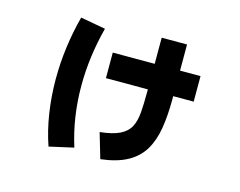

<svg xmlns="http://www.w3.org/2000/svg" viewBox="-94 -756 1187 951"><g transform="rotate(15 500.0 -280.0)"><path d="M487 47 449 -82Q515 -89 551 -107Q587 -125 602.5 -155Q618 -185 621.5 -229.5Q625 -274 625 -333V-348H410V-479H625V-613H755V-479H860V-348H755V-333Q755 -248 744 -182Q733 -116 704.5 -68.5Q676 -21 623.5 8Q571 37 487 47ZM348 25 223 53Q197 -22 184 -107.5Q171 -193 171 -280Q171 -363 182 -445Q193 -527 214 -606L342 -583Q322 -506 312 -431Q302 -356 302 -280Q302 -121 348 25Z"/></g></svg>

Font: Murecho
Style: Bold
Weight: 700
Designer: Neil Summerour
Foundry: Positype
Version: Version 1.010; ttfautohint (v1.8.3)